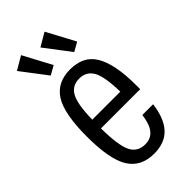

<svg xmlns="http://www.w3.org/2000/svg" viewBox="-238 -824 900 900"><g transform="rotate(-45 212.5 -374.0)"><path d="M215.6 -50.6Q164.8 -50.6 143.6 -93.5Q122.4 -136.4 121.2 -250.4H381.2V-273.6Q381.2 -348.6 370.8 -400.6Q360.4 -452.6 340 -485.7Q319.6 -518.8 288 -533.7Q256.4 -548.6 214.2 -548.6Q128.2 -548.6 87.7 -485.2Q47.2 -421.8 47.2 -269.8Q47.2 -118.2 87.5 -54.1Q127.8 10 213.8 10Q285.8 10 324.8 -32.4Q363.8 -74.8 374 -157.8H302.8Q295.6 -102 274.1 -76.3Q252.6 -50.6 215.6 -50.6ZM214.4 -488Q259.8 -488 282.4 -450.2Q305 -412.4 307.2 -308.2H121.4Q123.4 -409.8 145.2 -448.9Q167 -488 214.4 -488ZM330.2 -617.2 254.8 -758.2 188.8 -719.4 285.6 -592ZM174.4 -617.2 99.2 -758.2 33 -719.4 130 -592Z"/></g></svg>

Font: Secuela Light
Style: Regular
Weight: 300
Designer: Fernando Haro
Foundry: deFharo
Version: Version 1.708